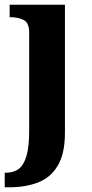

<svg xmlns="http://www.w3.org/2000/svg" viewBox="-24 -556 389 816"><path d="M-4 240V178H2.2Q34 178 55.5 162Q77 146 88.5 106.8Q100 67.7 100 0V-417Q100 -459.7 76 -471.4Q52 -483 20 -483H17V-536H252V8Q252 97 221.5 148Q191 199 137.7 219.5Q84.4 240 15 240Z"/></svg>

Font: Noto Serif Vithkuqi
Style: Regular
Weight: 400
Version: Version 1.005